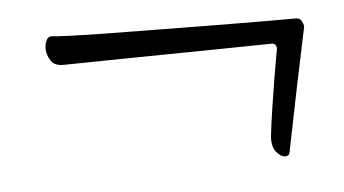

<svg xmlns="http://www.w3.org/2000/svg" viewBox="-31 -355 582 325"><g transform="rotate(-5 260.0 -192.5)"><path d="M442 -74Q435 -74 427.5 -83Q420 -92 421 -109Q423 -127 427 -154Q431 -181 435.5 -208Q440 -235 443 -251Q444 -253 444 -257Q444 -266 436 -266Q428 -266 401 -265.5Q374 -265 336.5 -264.5Q299 -264 258 -263.5Q217 -263 179.5 -262.5Q142 -262 115.5 -261.5Q89 -261 81 -261Q66 -261 60 -271Q54 -281 54 -291Q54 -299 57 -305Q60 -311 65 -311Q72 -310 99.5 -309Q127 -308 167.5 -307.5Q208 -307 254 -306.5Q300 -306 344.5 -305.5Q389 -305 425 -305Q461 -305 481 -305Q488 -305 491 -298Q494 -291 493 -289Q482 -237 472.5 -191Q463 -145 450 -80Q449 -74 442 -74Z"/></g></svg>

Font: Kings
Style: Regular
Weight: 400
Designer: Robert E. Leuschke
Foundry: Robert E. Leuschke
Version: Version 1.010; ttfautohint (v1.8.3)